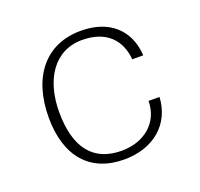

<svg xmlns="http://www.w3.org/2000/svg" viewBox="-98 -620 770 739"><g transform="rotate(-20 287.5 -250.5)"><path d="M73 -240C73 -80 153 11 292 11C413 11 495 -60 501 -169H456C456 -83 389 -24 294 -24C178 -24 118 -100 118 -246C118 -377 180 -477 295 -477C394 -477 445 -422 452 -341H497C490 -450 416 -512 303 -512C158 -512 73 -406 73 -240Z"/></g></svg>

Font: Perun ExtraLight
Style: Regular
Weight: 200
Foundry: Copyright (c) Stefan Peev, Context Ltd, 2016
Version: Version 1.089